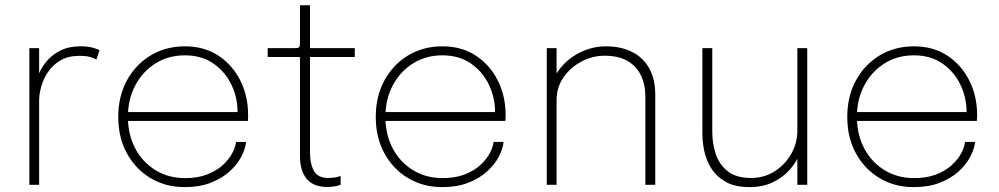

<svg xmlns="http://www.w3.org/2000/svg" viewBox="-20 -718 3882 746"><path d="M94 0V-531H132V-381.5L116.5 -384.5Q120 -405 131 -431.2Q142 -457.5 162.8 -481.8Q183.5 -506 215.5 -522Q247.5 -538 292 -538Q323.5 -538 342.5 -532.2Q361.5 -526.5 366.5 -523L354.5 -486.5Q349.5 -490 334 -495.5Q318.5 -501 288 -501Q245.5 -501 215.8 -483.8Q186 -466.5 167.5 -439.5Q149 -412.5 140.5 -382.5Q132 -352.5 132 -327.5V0Z M463 -248V-282.5H912.5L903 -273.5Q903 -276.5 903 -278.5Q903 -280.5 903 -282.5Q903 -340 878.5 -390.2Q854 -440.5 808.2 -471.8Q762.5 -503 698.5 -503Q634 -503 584 -471.5Q534 -440 505.5 -386Q477 -332 477 -264.5Q477 -195 505.5 -141.2Q534 -87.5 584.2 -56.8Q634.5 -26 698.5 -26Q748.5 -26 785 -40.2Q821.5 -54.5 845.5 -76.5Q869.5 -98.5 882.2 -122.5Q895 -146.5 897 -166.5H936Q933.5 -139.5 917.5 -109Q901.5 -78.5 872 -51.8Q842.5 -25 799 -8Q755.5 9 698 9Q623.5 9 565.2 -25.8Q507 -60.5 473.2 -122Q439.5 -183.5 439.5 -263.5Q439.5 -344 473.2 -405.8Q507 -467.5 565.5 -502.8Q624 -538 698.5 -538Q773.5 -538 828.5 -501.8Q883.5 -465.5 913.8 -405Q944 -344.5 944 -271.5Q944 -266.5 943.8 -259Q943.5 -251.5 943 -248Z M1249.5 8.5Q1229 8.5 1210.2 2.5Q1191.5 -3.5 1177 -17.2Q1162.5 -31 1154 -54.8Q1145.5 -78.5 1145.5 -114.5Q1145.5 -124.5 1145.5 -135.8Q1145.5 -147 1145.5 -160V-496.5H1020V-531H1120Q1129.5 -531 1134.8 -531.5Q1140 -532 1142.2 -534.8Q1144.5 -537.5 1145 -543.2Q1145.5 -549 1145.5 -560V-697.5H1184.5V-531H1358.5V-496.5H1184.5V-173.5Q1184.5 -160.5 1184.5 -149Q1184.5 -137.5 1184.5 -128Q1184.5 -79.5 1200.5 -53Q1216.5 -26.5 1254.5 -26.5Q1268.5 -26.5 1282.8 -28.8Q1297 -31 1303.5 -35V-0.5Q1296 3.5 1281 6Q1266 8.5 1249.5 8.5Z M1463.5 -248V-282.5H1913L1903.5 -273.5Q1903.5 -276.5 1903.5 -278.5Q1903.5 -280.5 1903.5 -282.5Q1903.5 -340 1879 -390.2Q1854.5 -440.5 1808.8 -471.8Q1763 -503 1699 -503Q1634.5 -503 1584.5 -471.5Q1534.5 -440 1506 -386Q1477.5 -332 1477.5 -264.5Q1477.5 -195 1506 -141.2Q1534.5 -87.5 1584.8 -56.8Q1635 -26 1699 -26Q1749 -26 1785.5 -40.2Q1822 -54.5 1846 -76.5Q1870 -98.5 1882.8 -122.5Q1895.5 -146.5 1897.5 -166.5H1936.5Q1934 -139.5 1918 -109Q1902 -78.5 1872.5 -51.8Q1843 -25 1799.5 -8Q1756 9 1698.5 9Q1624 9 1565.8 -25.8Q1507.5 -60.5 1473.8 -122Q1440 -183.5 1440 -263.5Q1440 -344 1473.8 -405.8Q1507.5 -467.5 1566 -502.8Q1624.5 -538 1699 -538Q1774 -538 1829 -501.8Q1884 -465.5 1914.2 -405Q1944.5 -344.5 1944.5 -271.5Q1944.5 -266.5 1944.2 -259Q1944 -251.5 1943.5 -248Z M2487.5 0V-273.5Q2487.5 -299.5 2487.5 -314Q2487.5 -328.5 2487.5 -342.5Q2487.5 -389.5 2470 -425.5Q2452.5 -461.5 2417.5 -481.5Q2382.5 -501.5 2329 -501.5Q2282.5 -501.5 2239.5 -479Q2196.5 -456.5 2169.5 -417.5Q2142.5 -378.5 2142.5 -328.5L2117 -338.5Q2117 -397 2148.8 -442Q2180.5 -487 2230.2 -512.5Q2280 -538 2334 -538Q2393 -538 2436 -516.2Q2479 -494.5 2502.5 -452.5Q2526 -410.5 2526 -350Q2526 -330.5 2526 -308Q2526 -285.5 2526 -270V0ZM2104.5 0V-531H2142.5V0Z M2893 9Q2835 9 2799 -11.8Q2763 -32.5 2743.2 -64.5Q2723.5 -96.5 2716.2 -132.2Q2709 -168 2709 -198.5Q2709 -217.5 2709 -238.2Q2709 -259 2709 -279V-531H2747.5V-281Q2747.5 -261.5 2747.5 -242.2Q2747.5 -223 2747.5 -205.5Q2747.5 -160 2761.2 -119Q2775 -78 2808 -52.2Q2841 -26.5 2898 -26.5Q2950 -26.5 2990.8 -53Q3031.5 -79.5 3054.8 -121.2Q3078 -163 3078 -209L3104 -198.5Q3104 -163 3090 -126.5Q3076 -90 3049 -59.2Q3022 -28.5 2982.8 -9.8Q2943.5 9 2893 9ZM3078 0V-531H3116.5V0Z M3295.5 -248V-282.5H3745L3735.5 -273.5Q3735.5 -276.5 3735.5 -278.5Q3735.5 -280.5 3735.5 -282.5Q3735.5 -340 3711 -390.2Q3686.5 -440.5 3640.8 -471.8Q3595 -503 3531 -503Q3466.5 -503 3416.5 -471.5Q3366.5 -440 3338 -386Q3309.5 -332 3309.5 -264.5Q3309.5 -195 3338 -141.2Q3366.5 -87.5 3416.8 -56.8Q3467 -26 3531 -26Q3581 -26 3617.5 -40.2Q3654 -54.5 3678 -76.5Q3702 -98.5 3714.8 -122.5Q3727.5 -146.5 3729.5 -166.5H3768.5Q3766 -139.5 3750 -109Q3734 -78.5 3704.5 -51.8Q3675 -25 3631.5 -8Q3588 9 3530.5 9Q3456 9 3397.8 -25.8Q3339.5 -60.5 3305.8 -122Q3272 -183.5 3272 -263.5Q3272 -344 3305.8 -405.8Q3339.5 -467.5 3398 -502.8Q3456.5 -538 3531 -538Q3606 -538 3661 -501.8Q3716 -465.5 3746.2 -405Q3776.5 -344.5 3776.5 -271.5Q3776.5 -266.5 3776.2 -259Q3776 -251.5 3775.5 -248Z"/></svg>

Font: Epilogue ExtraLight
Style: Regular
Weight: 250
Designer: Tyler Finck
Foundry: Etcetera Type Co
Version: Version 2.112